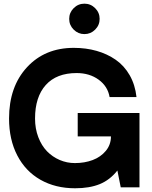

<svg xmlns="http://www.w3.org/2000/svg" viewBox="-20 -1010 821 1035"><path d="M492.9 -850.3Q468.8 -826.2 435.1 -826.2Q401.4 -826.2 377.2 -850.3Q353 -874.5 353 -908.2Q353 -941.9 377.2 -966.1Q401.4 -990.2 435.1 -990.2Q468.8 -990.2 492.9 -966.1Q517.1 -941.9 517.1 -908.2Q517.1 -874.5 492.9 -850.3ZM731.9 -400.9V-249V0H630.9L612.8 -90.8Q572.3 -39.6 517.3 -17.3Q462.4 4.9 384.8 4.9Q278.8 4.9 198 -41Q117.2 -86.9 73 -172.4Q28.8 -257.8 28.8 -371.1Q28.8 -542.5 125.2 -647.2Q221.7 -752 377.9 -752Q443.8 -752 500.7 -735.8Q557.6 -719.7 603.5 -688Q649.4 -656.2 679 -604.7Q708.5 -553.2 715.8 -486.8H570.8Q561 -544.4 512 -580.3Q462.9 -616.2 393.1 -616.2Q284.7 -616.2 226.8 -551.8Q168.9 -487.3 168.9 -371.1Q168.9 -316.4 186.5 -270.5Q204.1 -224.6 233.6 -194.3Q263.2 -164.1 302 -147.5Q340.8 -130.9 383.8 -130.9Q436 -130.9 479.5 -147.2Q522.9 -163.6 550.5 -196.8Q578.1 -230 578.1 -274.9H398.9V-400.9Z"/></svg>

Font: Oakes Grotesk Bold
Style: Regular
Weight: 700
Designer: Samuel Oakes
Foundry: Samuel Oakes
Version: Version 1.000;PS 001.000;hotconv 1.0.88;makeotf.lib2.5.64775